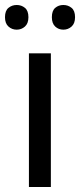

<svg xmlns="http://www.w3.org/2000/svg" viewBox="-31 -750 321 770"><path d="M173 0H85V-536H173ZM-11 -681Q-11 -707 3 -718.5Q17 -730 36 -730Q55 -730 69 -718.5Q83 -707 83 -681Q83 -656 69 -643.5Q55 -631 36 -631Q17 -631 3 -643.5Q-11 -656 -11 -681ZM177 -681Q177 -707 190.5 -718.5Q204 -730 223 -730Q242 -730 256 -718.5Q270 -707 270 -681Q270 -656 256 -643.5Q242 -631 223 -631Q204 -631 190.5 -643.5Q177 -656 177 -681Z"/></svg>

Font: Noto Sans Symbols 2
Style: Regular
Weight: 400
Designer: Monotype Design Team
Foundry: Monotype Imaging Inc.
Version: Version 2.008; ttfautohint (v1.8.4.7-5d5b)